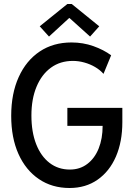

<svg xmlns="http://www.w3.org/2000/svg" viewBox="-20 -942 679 970"><path d="M331.5 7.8Q242.7 7.8 176.3 -37.4Q109.9 -82.5 73.2 -164.3Q36.6 -246.1 36.6 -356.9Q36.6 -469.2 74.5 -552.7Q112.3 -636.2 180.7 -681.9Q249 -727.5 341.3 -727.5Q399.4 -727.5 451.7 -709Q503.9 -690.4 541.5 -662.6L502.9 -568.8Q485.4 -588.9 460.2 -603.5Q435.1 -618.2 406 -626.2Q377 -634.3 348.1 -634.3Q284.2 -634.3 237.3 -600.1Q190.4 -565.9 164.6 -503.9Q138.7 -441.9 138.7 -358.4Q138.7 -275.4 162.6 -214.1Q186.5 -152.8 230.2 -119.1Q273.9 -85.4 333 -85.4Q383.8 -85.4 421.1 -113.8Q458.5 -142.1 478.5 -191.9Q498.5 -241.7 498.5 -306.2H320.3V-397H598.1V-324.7Q598.1 -226.1 565.7 -151.1Q533.2 -76.2 473.1 -34.2Q413.1 7.8 331.5 7.8ZM227.5 -757.3 180.7 -809.1 320.3 -921.9H342.3L481.4 -809.1L435.1 -757.3L331.5 -850.6H329.1Z"/></svg>

Font: Reddit Sans Condensed Medium
Style: Regular
Weight: 500
Designer: Stephen Hutchings
Foundry: Reddit
Version: Version 1.014